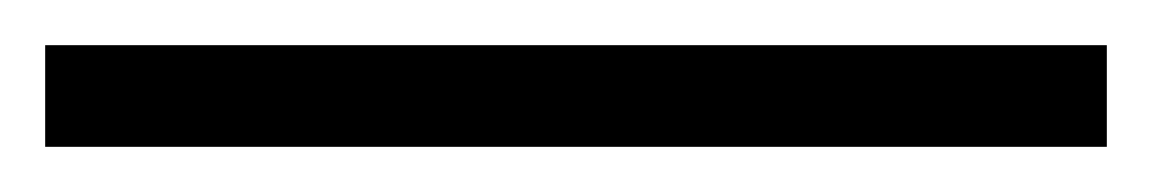

<svg xmlns="http://www.w3.org/2000/svg" viewBox="-55 68 510 85"><path d="M-35 88H435V133H-35Z"/></svg>

Font: Tiro Bangla
Style: Regular
Weight: 400
Designer: Bangla: John Hudson & Fiona Ross. Latin: John Hudson.
Foundry: Tiro Typeworks Ltd.
Version: Version 1.60